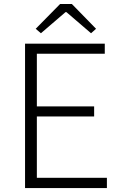

<svg xmlns="http://www.w3.org/2000/svg" viewBox="-20 -949 612 969"><path d="M106.4 0V-728.5H508.8V-677.7H166V-412.1H455.1V-361.3H166V-51.8H519.5V0ZM160.2 -803.7 283.2 -928.7H342.8L464.8 -803.7L439.5 -781.2L315.4 -887.7H310.5L186.5 -781.2Z"/></svg>

Font: Gen Shin Gothic Light
Style: Regular
Weight: 200
Designer: [Source Han Sans]
Ryoko NISHIZUKA  (kana & ideographs); Paul D. Hunt (Latin, Greek & Cyrillic); Wenlong ZHANG  (bopomofo
Version: Version 1.002.20150607